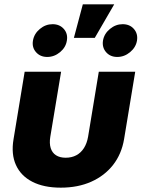

<svg xmlns="http://www.w3.org/2000/svg" viewBox="-20 -863 658 893"><path d="M262.7 9.8Q183.6 9.8 130.4 -17.6Q77.1 -44.9 54.2 -95.5Q31.2 -146 43 -215.8L94.7 -529.3H264.2L213.9 -226.6Q209 -196.3 215.8 -174.3Q222.7 -152.3 240.5 -140.9Q258.3 -129.4 285.6 -129.4Q313.5 -129.4 335 -140.9Q356.4 -152.3 370.4 -174.3Q384.3 -196.3 389.6 -226.6L439.5 -529.3H608.9L557.1 -215.8Q545.4 -146.5 505.9 -95.9Q466.3 -45.4 404.3 -17.8Q342.3 9.8 262.7 9.8ZM525.4 -598.1Q492.7 -598.1 473.4 -620.4Q454.1 -642.6 459 -674.3Q464.4 -706.1 491.2 -728.3Q518.1 -750.5 550.3 -750.5Q583.5 -750.5 602.8 -728.3Q622.1 -706.1 617.2 -674.3Q611.8 -642.6 585 -620.4Q558.1 -598.1 525.4 -598.1ZM199.7 -598.1Q167 -598.1 147.5 -620.4Q127.9 -642.6 133.3 -674.3Q138.7 -706.1 165.3 -728.3Q191.9 -750.5 224.6 -750.5Q257.3 -750.5 276.9 -728.3Q296.4 -706.1 291 -674.3Q286.1 -642.6 259.3 -620.4Q232.4 -598.1 199.7 -598.1ZM323.7 -687 365.2 -842.8H511.2L420.9 -687Z"/></svg>

Font: Inter 24pt ExtraBold
Style: Italic
Weight: 800
Italic angle: -9.3988°
Designer: Rasmus Andersson
Foundry: rsms
Version: Version 4.001;git-66647c0bb